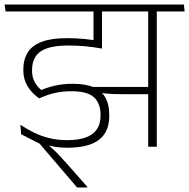

<svg xmlns="http://www.w3.org/2000/svg" viewBox="-36 -648 835 848"><path d="M656.5 -607.5H618.5V0H656.5ZM555.5 -597.5H779.5L776 -628H551.5ZM729 -597.5 725.5 -628H-15.5L-11.5 -597.5ZM377 -607.5V-449.5L414.5 -436V-607.5ZM628 -264H367L372.5 -245Q401 -238 430.5 -235Q460 -232 502 -232H628ZM349.5 180V177L259.5 75Q243.5 57.5 230.2 43Q217 28.5 203.2 15.5Q189.5 2.5 173 -12V-19.5L57.5 -55L139 -13.5L304.5 180ZM54 -97 57.5 -55 122 -27Q151.5 -12.5 185.8 -4Q220 4.5 260.5 4.5Q308 4.5 343 -4.2Q378 -13 401 -30.5Q424 -48 435.2 -74.2Q446.5 -100.5 446.5 -135.5V-142.5Q446.5 -185 430.5 -215.2Q414.5 -245.5 379 -261.8Q343.5 -278 285 -278Q244.5 -278 210.2 -270.5Q176 -263 146.5 -250.5Q127.5 -266 116.5 -287Q105.5 -308 105.5 -335.5V-339Q105.5 -374 121.2 -398.2Q137 -422.5 172 -434.8Q207 -447 265.5 -447Q304 -447 339.8 -443.8Q375.5 -440.5 414.5 -433.5V-464.5Q375.5 -472 337.8 -475.8Q300 -479.5 259.5 -479.5Q190.5 -479.5 148 -463.2Q105.5 -447 86.2 -416Q67 -385 67 -340.5V-336Q67 -299.5 84.8 -268.8Q102.5 -238 137 -213.5Q169.5 -228.5 203.8 -236.8Q238 -245 280.5 -245Q351 -245 379.5 -217.8Q408 -190.5 408 -142V-136.5Q408 -101 392 -77Q376 -53 343 -41Q310 -29 259 -29Q218.5 -29 182.5 -37.8Q146.5 -46.5 114.8 -62Q83 -77.5 54 -97Z"/></svg>

Font: Anek Devanagari Medium ExtraLight
Style: Regular
Weight: 250
Version: Version 1.003